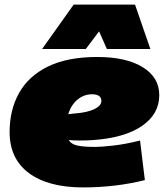

<svg xmlns="http://www.w3.org/2000/svg" viewBox="-20 -809 724 839"><path d="M613 -22Q549 -6 481 2Q413 10 343 10Q191 10 106.5 -52.5Q22 -115 22 -232Q22 -329 63.5 -403Q105 -477 190 -518.5Q275 -560 405 -560Q531 -560 603.5 -515.5Q676 -471 676 -393Q676 -311 601 -259Q526 -207 388 -197Q356 -195 329 -195Q302 -195 280 -197Q291 -179 318 -173Q345 -167 396 -167Q422 -167 475.5 -173Q529 -179 592 -195ZM382 -397Q347 -397 319 -374Q291 -351 278 -310Q285 -311 291.5 -311.5Q298 -312 305 -313Q361 -317 392 -332Q423 -347 423 -368Q423 -397 382 -397ZM164 -595 302 -789H570L637 -595H447L413 -672L355 -595Z"/></svg>

Font: Georama Expanded Black
Style: Italic
Weight: 900
Width: 7
Italic angle: -9°
Designer: Jean-Baptiste Levee
Foundry: Production Type
Version: Version 1.000